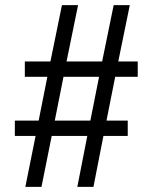

<svg xmlns="http://www.w3.org/2000/svg" viewBox="-20 -718 572 750"><path d="M79 12 119 -187H38V-247H131L165 -418H77V-478H177L222 -698H285L240 -478H379L424 -698H487L442 -478H518V-418H430L396 -247H479V-187H384L345 12H282L321 -187H182L142 12ZM194 -247H333L367 -418H228Z"/></svg>

Font: Archivo SemiCondensed Light
Style: Italic
Weight: 300
Width: 4
Italic angle: -10°
Designer: Hector Gatti
Foundry: Omnibus-Type
Version: Version 2.001